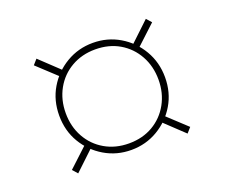

<svg xmlns="http://www.w3.org/2000/svg" viewBox="-75 -606 712 607"><g transform="rotate(-20 281.5 -303.0)"><path d="M279 -122Q230 -122 189.5 -146Q149 -170 125 -210.5Q101 -251 101 -302Q101 -353 125 -393.5Q149 -434 189.5 -458Q230 -482 279 -482Q328 -482 368.5 -458Q409 -434 433 -393Q457 -352 457 -302Q457 -251 433 -210.5Q409 -170 368.5 -146Q328 -122 279 -122ZM95 -110 80 -127 151 -193 167 -178ZM151 -413 80 -479 95 -496 167 -428ZM279 -144Q325 -144 360 -164.5Q395 -185 415 -221Q435 -257 435 -302Q435 -347 415 -383Q395 -419 360 -439.5Q325 -460 279 -460Q234 -460 198.5 -439.5Q163 -419 143 -383Q123 -347 123 -302Q123 -257 143 -221Q163 -185 198.5 -164.5Q234 -144 279 -144ZM463 -110 391 -178 407 -193 478 -127ZM407 -413 391 -428 463 -496 478 -479Z"/></g></svg>

Font: Lexend Deca Thin
Style: Regular
Weight: 250
Designer: Bonnie Shaver-Troup, Thomas Jockin
Foundry: Lexend
Version: Version 1.007